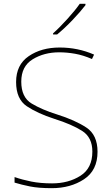

<svg xmlns="http://www.w3.org/2000/svg" viewBox="-20 -972 583 1002"><path d="M489 -180Q489 -268 430.5 -306.5Q372 -345 277 -375Q200 -399 145.5 -431.5Q91 -464 91 -546Q91 -626 150.5 -662.5Q210 -699 289 -699Q329 -699 371.5 -691.5Q414 -684 460 -664L471 -687Q387 -724 291 -724Q196 -724 130 -679Q64 -634 64 -544Q64 -455 120 -417.5Q176 -380 263 -352Q355 -323 408.5 -289Q462 -255 462 -181Q462 -94 399.5 -54.5Q337 -15 252 -15Q191 -15 143.5 -24.5Q96 -34 56 -48V-19Q92 -8 136.5 1Q181 10 250 10Q348 10 418.5 -36.5Q489 -83 489 -180ZM426 -952H396Q374 -920 332.5 -874Q291 -828 257 -798V-792H278Q318 -825 359 -868Q400 -911 426 -945Z"/></svg>

Font: Noto Sans UI Thin
Style: Regular
Weight: 250
Designer: Monotype Design Team
Foundry: Monotype Imaging Inc.
Version: Version 1.901